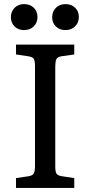

<svg xmlns="http://www.w3.org/2000/svg" viewBox="-20 -918 441 938"><path d="M97.2 -771Q69.3 -771 51.3 -788.6Q33.2 -806.2 33.2 -834Q33.2 -861.8 51.3 -879.9Q69.3 -897.9 97.2 -897.9Q126.5 -897.9 144.8 -880.4Q163.1 -862.8 163.1 -835Q163.1 -807.1 144.8 -789.1Q126.5 -771 97.2 -771ZM299.8 -771Q271 -771 252.9 -788.6Q234.9 -806.2 234.9 -834Q234.9 -861.8 253.2 -879.9Q271.5 -897.9 299.8 -897.9Q328.6 -897.9 346.9 -880.4Q365.2 -862.8 365.2 -835Q365.2 -807.1 346.7 -789.1Q328.1 -771 299.8 -771ZM58.1 0V-47.9L120.1 -57.1Q140.1 -60.5 145.5 -71.5Q150.9 -82.5 150.9 -107.9V-596.2Q150.9 -621.1 145 -630.4Q139.2 -639.6 118.2 -643.1L58.1 -651.9V-700.2H342.8V-651.9L279.8 -643.1Q260.3 -639.6 255.1 -628.4Q250 -617.2 250 -591.8V-104Q250 -79.6 255.9 -70.1Q261.7 -60.5 282.2 -57.1L342.8 -47.9V0Z"/></svg>

Font: Literata Book
Style: Regular
Weight: 400
Designer: Latin by Veronika Burian and Jose Scaglione. Greek by Irene Vlachou. Cyrillic by Vera Evstafieva
Foundry: TypeTogether
Version: Version 2.003;PS 002.003;hotconv 1.0.88;makeotf.lib2.5.64775